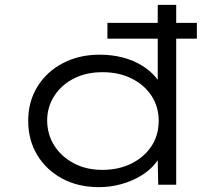

<svg xmlns="http://www.w3.org/2000/svg" viewBox="-20 -760 907 790"><path d="M422 -601V-666H790V-601ZM387 10Q301 10 235.5 -25.5Q170 -61 133 -122.5Q96 -184 96 -263Q96 -342 134 -403.5Q172 -465 238.5 -500Q305 -535 390 -535Q442 -535 486.5 -523Q531 -511 565.5 -489.5Q600 -468 622.5 -440Q645 -412 654 -379L629 -386V-740H705V0H631L628 -142L648 -146Q641 -114 618 -86Q595 -58 559.5 -36.5Q524 -15 479.5 -2.5Q435 10 387 10ZM401 -61Q469 -61 521.5 -87.5Q574 -114 603.5 -159Q633 -204 633 -263Q633 -320 604 -365Q575 -410 522.5 -436.5Q470 -463 402 -463Q335 -463 284 -437Q233 -411 203.5 -365.5Q174 -320 174 -263Q175 -205 204 -160Q233 -115 284 -88Q335 -61 401 -61Z"/></svg>

Font: Lexend Peta Light
Style: Regular
Weight: 300
Version: Version 1.007